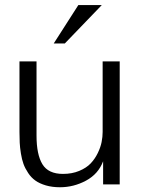

<svg xmlns="http://www.w3.org/2000/svg" viewBox="-20 -749 590 780"><path d="M59.1 0ZM298.3 -728.5H393.6L243.2 -572.3H198.2ZM397 -212.9V-499.5H466.3V0H398.9V-93.8Q379.4 -42 329.3 -15.1Q279.3 11.7 223.6 11.7Q191.9 11.7 166.3 4.2Q140.6 -3.4 123.8 -15.4Q106.9 -27.3 94.5 -46.1Q82 -64.9 75.4 -83Q68.8 -101.1 64.9 -125.7Q61 -150.4 60.1 -169.2Q59.1 -188 59.1 -212.9V-499.5H128.4V-198.2Q128.4 -121.1 152.3 -81.8Q176.3 -42.5 235.8 -42.5Q272.5 -42.5 301.8 -54.7Q331.1 -66.9 348.4 -85.2Q365.7 -103.5 377.2 -127.2Q388.7 -150.9 392.8 -172.1Q397 -193.4 397 -212.9Z"/></svg>

Font: Pontano Sans
Style: Regular
Weight: 400
Foundry: vernon adams
Version: 1.0